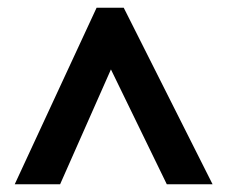

<svg xmlns="http://www.w3.org/2000/svg" viewBox="-20 -737 586 495"><path d="M18 -262 229 -717H299L528 -262H410L266 -558L135 -262Z"/></svg>

Font: Noto Sans Armenian SemiCondensed
Style: Bold
Weight: 700
Width: 4
Designer: Monotype Design Team
Foundry: Monotype Imaging Inc.
Version: Version 2.008; ttfautohint (v1.8.4.7-5d5b)